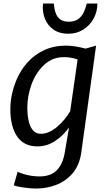

<svg xmlns="http://www.w3.org/2000/svg" viewBox="-20 -823 609 1090"><path d="M186.6 247.3Q165.1 247.3 138.8 244.5Q112.5 241.8 90.3 237.6Q68.1 233.5 58.1 229.3L80 152.1Q94.8 159.2 115 165.3Q135.3 171.5 158.4 175.1Q181.6 178.6 204.7 178.6Q266.4 178.6 300.9 145Q335.5 111.3 347.2 46.2L371.8 -99.4Q341 -54.9 294.1 -23.5Q247.3 8 192.5 8Q115.5 8 77.1 -48.4Q38.7 -104.7 38.7 -202.7Q38.7 -285.8 74 -370.5Q97.5 -426.2 137.2 -469.9Q176.9 -513.6 231.8 -538.8Q286.7 -564 355.4 -564Q380.3 -564 410.4 -559Q440.5 -554 465.6 -547L525.6 -564L441.6 41.2Q436.6 78.6 424 108.6Q411.3 138.5 391.2 162Q350.8 207.6 296.9 227.4Q242.9 247.3 186.6 247.3ZM212 -63.4Q235.9 -63.4 259.4 -74.1Q282.9 -84.8 304.7 -103.2Q326.5 -121.6 345.4 -144.5Q364.2 -167.3 378.5 -191.8L420.5 -485.1Q403.2 -491.8 383.2 -495.2Q363.2 -498.6 342.4 -498.6Q276.9 -498.6 229.8 -454Q182.7 -409.4 158.9 -343.6Q135.2 -277.8 135.2 -213.5Q135.2 -168.6 143.1 -134.8Q151.1 -101.1 168 -82.2Q184.9 -63.4 212 -63.4ZM367.4 -631.4Q318 -631.4 284.3 -654.6Q250.6 -677.9 235 -716.8Q219.4 -755.7 224.1 -802.9H285.9Q287.9 -771.3 296.4 -748.2Q304.9 -725.1 322.6 -712.5Q340.4 -699.9 370.6 -699.9Q403.5 -699.9 423.6 -714.4Q443.8 -728.9 455 -752.4Q466.2 -775.9 472.6 -802.9H532.8Q532.8 -756.2 511.3 -717.4Q489.9 -678.5 452.5 -654.9Q415.2 -631.4 367.4 -631.4Z"/></svg>

Font: Merriweather Sans Variable Regular
Style: Italic
Weight: 300
Italic angle: -8°
Designer: Eben Sorkin
Foundry: Eben Sorkin
Version: Version 2.001